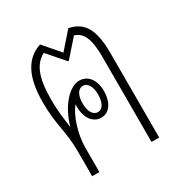

<svg xmlns="http://www.w3.org/2000/svg" viewBox="-136 -656 720 759"><g transform="rotate(-30 224.5 -277.0)"><path d="M69 0H102V-107C102 -180 129 -250 155 -280C154 -276 154 -271 154 -267C154 -213 182 -182 217 -182C255 -182 278 -220 278 -268C278 -320 252 -353 213 -353C164 -353 112 -287 92 -213H91C87 -250 80 -282 80 -344C80 -445 102 -494 147 -518L214 -441H217L285 -518C322 -507 340 -472 340 -389V0H375V-385C375 -494 346 -541 280 -554L215 -480L151 -554C80 -531 46 -464 46 -351C46 -240 69 -210 69 -113ZM216 -208C193 -208 180 -233 180 -268C180 -304 193 -328 216 -328C239 -328 251 -301 251 -268C251 -234 239 -208 216 -208Z"/></g></svg>

Font: Noto Sans Thai Looped ExtraCondensed ExtraLight
Style: Regular
Weight: 200
Width: 2
Designer: Sasikarn Vongin, Ben Mitchell
Foundry: The Fontpad Ltd
Version: Version 1.001